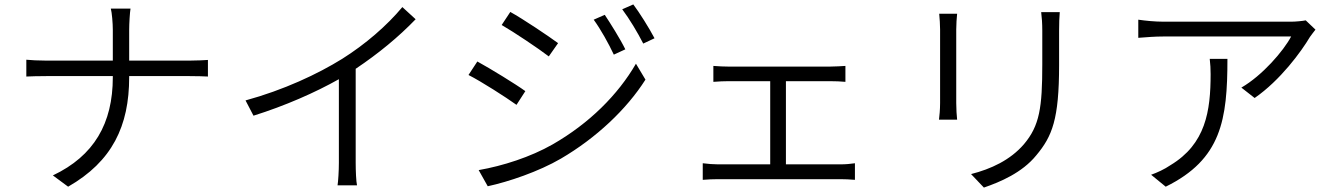

<svg xmlns="http://www.w3.org/2000/svg" viewBox="-20 -810 6040 868"><path d="M490 -675V-536H189C154 -536 118 -538 99 -540V-464C118 -465 154 -466 191 -466H490V-461C490 -252 405 -105 219 -17L288 34C487 -80 564 -240 564 -461V-466H836C866 -466 906 -465 920 -464V-539C906 -538 869 -536 837 -536H564V-674C564 -704 567 -753 570 -771H481C486 -753 490 -705 490 -675Z M1090 -356 1126 -287C1267 -331 1406 -392 1512 -452V-74C1512 -38 1509 10 1506 28H1594C1590 10 1588 -38 1588 -74V-499C1691 -568 1782 -643 1859 -723L1799 -778C1729 -694 1632 -610 1527 -544C1416 -475 1262 -403 1090 -356Z M2714 -743 2664 -721C2696 -677 2731 -614 2755 -563L2807 -587C2784 -634 2738 -707 2714 -743ZM2843 -790 2793 -768C2826 -724 2862 -664 2888 -613L2939 -637C2915 -683 2869 -756 2843 -790ZM2287 -756 2248 -697C2305 -664 2414 -591 2461 -555L2503 -615C2461 -646 2345 -724 2287 -756ZM2144 -41 2185 32C2278 12 2415 -34 2516 -93C2675 -186 2813 -316 2898 -450L2855 -522C2774 -382 2644 -252 2478 -157C2378 -100 2253 -60 2144 -41ZM2138 -532 2098 -471C2157 -441 2266 -371 2315 -336L2355 -398C2314 -428 2195 -501 2138 -532Z M3205 -512V-440C3226 -442 3258 -443 3273 -443H3462V-67H3226C3205 -67 3180 -69 3157 -72V3C3181 1 3205 0 3226 0H3780C3795 0 3825 1 3845 3V-72C3825 -69 3803 -67 3780 -67H3533V-443H3733C3756 -443 3782 -442 3802 -440V-512C3783 -511 3758 -509 3733 -509H3272C3257 -509 3227 -510 3205 -512Z M4771 -755H4687C4690 -732 4692 -704 4692 -671V-519C4692 -324 4680 -242 4609 -158C4547 -86 4460 -46 4370 -23L4428 38C4501 13 4601 -29 4665 -108C4737 -194 4768 -271 4768 -516V-671C4768 -704 4769 -732 4771 -755ZM4307 -748H4226C4228 -730 4230 -695 4230 -677V-344C4230 -315 4227 -284 4225 -269H4307C4305 -286 4303 -318 4303 -344V-677C4303 -699 4305 -730 4307 -748Z M5927 -676 5883 -718C5869 -715 5837 -712 5819 -712H5238C5202 -712 5161 -716 5126 -721V-639C5164 -642 5202 -645 5238 -645H5817C5783 -580 5686 -468 5592 -414L5652 -367C5768 -447 5863 -577 5902 -643C5909 -653 5920 -667 5927 -676ZM5529 -544H5449C5452 -519 5453 -498 5453 -475C5453 -308 5431 -159 5271 -63C5245 -45 5210 -29 5184 -20L5250 34C5502 -90 5529 -269 5529 -544Z"/></svg>

Font: Source Han Sans JP Normal
Style: Regular
Weight: 350
Designer: Ryoko NISHIZUKA 西塚涼子 (kana, bopomofo & ideographs); Paul D. Hunt (Latin, Greek & Cyrillic); Sandoll Communications 산돌커뮤니
Foundry: Adobe
Version: Version 2.002;hotconv 1.0.116;makeotfexe 2.5.65601